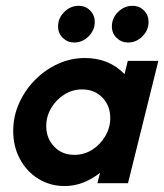

<svg xmlns="http://www.w3.org/2000/svg" viewBox="-20 -624 559 654"><path d="M200 9.7Q150.7 9.7 110.8 -14.9Q70.8 -39.6 47.9 -82.3Q25 -125 25 -177.8Q25 -227.8 45.1 -272.6Q65.3 -317.4 99.7 -352.1Q134 -386.8 177.8 -406.6Q221.5 -426.4 268.8 -426.4Q351.4 -426.4 404.2 -371.5L415.3 -416.7H519.4L416 0H311.8L320.8 -35.4Q295.8 -15.3 265.3 -2.8Q234.7 9.7 200 9.7ZM233.3 -96.5Q266.7 -96.5 294.4 -114.2Q322.2 -131.9 338.9 -160.8Q355.6 -189.6 355.6 -222.2Q355.6 -263.9 328.8 -291.7Q302.1 -319.4 259.7 -319.4Q226.4 -319.4 198.6 -301.7Q170.8 -284 154.2 -255.6Q137.5 -227.1 137.5 -194.4Q137.5 -153.5 164.2 -125Q191 -96.5 233.3 -96.5ZM232.6 -479.2Q210.4 -479.2 194.1 -494.8Q177.8 -510.4 177.8 -534Q177.8 -562.5 199 -583.3Q220.1 -604.2 247.9 -604.2Q271.5 -604.2 287.2 -588.2Q302.8 -572.2 302.8 -549.3Q302.8 -521.5 281.9 -500.3Q261.1 -479.2 232.6 -479.2ZM416 -479.2Q393.7 -479.2 377.4 -494.8Q361.1 -510.4 361.1 -534Q361.1 -562.5 382.3 -583.3Q403.5 -604.2 431.2 -604.2Q454.9 -604.2 470.5 -588.2Q486.1 -572.2 486.1 -549.3Q486.1 -521.5 465.3 -500.3Q444.4 -479.2 416 -479.2Z"/></svg>

Font: Afacad
Style: Bold Italic
Weight: 700
Italic angle: -14°
Designer: Kristian Moeller
Foundry: Dicotype
Version: Version 1.000; ttfautohint (v1.8.4.7-5d5b)